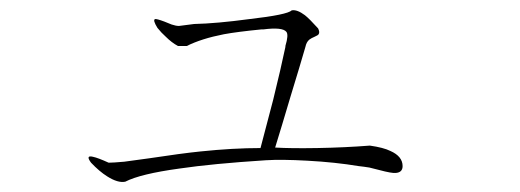

<svg xmlns="http://www.w3.org/2000/svg" viewBox="-20 -465 1040 384"><path d="M368.2 -417 337.9 -413.1Q332 -413.1 323.2 -416Q318.4 -418 308.6 -421.9Q293 -427.7 290 -426.8Q285.2 -424.8 294.9 -409.2Q302.7 -399.4 311.5 -391.6Q323.2 -379.9 335.9 -373H353.5Q382.8 -387.7 427.7 -396.5Q454.1 -401.4 502.9 -406.2H506.8Q544.9 -411.1 552.7 -401.4Q557.6 -395.5 550.8 -373V-371.1Q542 -329.1 526.4 -265.6Q511.7 -209 501 -168.9Q446.3 -168.9 380.9 -162.1Q342.8 -158.2 278.3 -148.4Q242.2 -143.6 228.5 -141.6Q206.1 -139.6 197.3 -139.6Q175.8 -149.4 166 -151.4Q150.4 -155.3 162.1 -139.6Q178.7 -122.1 194.3 -112.3Q215.8 -98.6 230.5 -101.6Q260.7 -117.2 338.9 -127.9Q405.3 -137.7 511.7 -144.5Q543 -146.5 594.7 -143.6Q650.4 -140.6 697.3 -132.8Q707 -131.8 718.8 -129.9Q725.6 -127.9 738.3 -125Q763.7 -118.2 771.5 -119.1Q785.2 -120.1 785.2 -132.8Q785.2 -152.3 760.7 -163.1Q747.1 -169.9 719.7 -173.8Q669.9 -169.9 614.3 -168.9Q561.5 -168 530.3 -169.9Q543 -210.9 561.5 -273.4Q580.1 -334 590.8 -371.1Q592.8 -380.9 598.6 -385.7Q602.5 -388.7 609.4 -391.6Q616.2 -394.5 617.2 -396.5Q620.1 -400.4 616.2 -408.2Q598.6 -427.7 589.8 -434.6Q574.2 -446.3 563.5 -444.3Q554.7 -435.5 478.5 -426.8Q413.1 -418 368.2 -417Z"/></svg>

Font: BatangChe
Style: Regular
Weight: 400
Monospace: yes
Version: Version 2.21